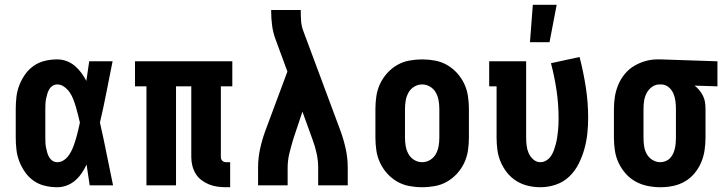

<svg xmlns="http://www.w3.org/2000/svg" viewBox="-20 -777 3040 805"><path d="M220 8Q194 8 168.5 2Q143 -4 122 -18.5Q101 -33 86 -54Q71 -75 61.5 -99Q52 -123 49 -148.5Q46 -174 46 -200V-320Q46 -346 49 -371.5Q52 -397 61.5 -421Q71 -445 86 -466Q101 -487 122 -501.5Q143 -516 168.5 -522Q194 -528 220 -528Q240 -528 259 -521Q278 -514 293.5 -501Q309 -488 321 -471.5Q333 -455 342 -438Q345 -458 348 -478.5Q351 -499 354 -520H452Q439 -456 426.5 -391.5Q414 -327 399 -263Q414 -198 427 -132Q440 -66 454 0H356Q353 -22 349.5 -43.5Q346 -65 343 -87Q334 -68 322.5 -51Q311 -34 295.5 -20.5Q280 -7 260.5 0.5Q241 8 220 8ZM220 -97Q233 -97 244.5 -103.5Q256 -110 264 -120Q272 -130 278 -141.5Q284 -153 288.5 -165Q293 -177 296.5 -189Q300 -201 303.5 -213.5Q307 -226 309.5 -238.5Q312 -251 315 -263Q311 -280 307 -296Q303 -312 298.5 -327.5Q294 -343 288 -359Q282 -375 273 -388.5Q264 -402 250 -412.5Q236 -423 220 -423Q209 -423 200 -417Q191 -411 186 -402Q181 -393 178 -382.5Q175 -372 173 -362Q171 -352 170.5 -341.5Q170 -331 170 -320V-200Q170 -189 170.5 -178.5Q171 -168 173 -158Q175 -148 178 -137.5Q181 -127 186 -118Q191 -109 200 -103Q209 -97 220 -97Z M928 8Q910 8 891.5 5.5Q873 3 856 -4Q839 -11 824.5 -22Q810 -33 800.5 -48.5Q791 -64 786.5 -82Q782 -100 782 -119V-415H718V0H594V-415H546V-520H954V-415H906V-119Q906 -114 907.5 -110Q909 -106 912 -103Q915 -100 919.5 -98.5Q924 -97 928 -97H945V8Z M1062 0V-74Q1062 -114 1070.5 -153Q1079 -192 1093 -230L1185 -477L1135 -613Q1125 -640 1121 -669Q1117 -698 1117 -728V-735H1241V-728Q1241 -708 1242.5 -688Q1244 -668 1251 -649L1407 -230Q1421 -192 1429.5 -153Q1438 -114 1438 -74V0H1314V-74Q1314 -104 1307.5 -134Q1301 -164 1290 -193L1248 -309L1210 -195Q1201 -165 1193.5 -135Q1186 -105 1186 -74V0Z M1750 8Q1723 8 1696 3Q1669 -2 1645.5 -15.5Q1622 -29 1603.5 -49.5Q1585 -70 1573.5 -94.5Q1562 -119 1558 -146Q1554 -173 1554 -200V-320Q1554 -347 1558 -374Q1562 -401 1573.5 -425.5Q1585 -450 1603.5 -470.5Q1622 -491 1645.5 -504.5Q1669 -518 1696 -523Q1723 -528 1750 -528Q1777 -528 1804 -523Q1831 -518 1854.5 -504.5Q1878 -491 1896.5 -470.5Q1915 -450 1926.5 -425.5Q1938 -401 1942 -374Q1946 -347 1946 -320V-200Q1946 -173 1942 -146Q1938 -119 1926.5 -94.5Q1915 -70 1896.5 -49.5Q1878 -29 1854.5 -15.5Q1831 -2 1804 3Q1777 8 1750 8ZM1750 -97Q1768 -97 1783.5 -106.5Q1799 -116 1807.5 -131.5Q1816 -147 1819 -164.5Q1822 -182 1822 -200V-320Q1822 -338 1819 -355.5Q1816 -373 1807.5 -388.5Q1799 -404 1783.5 -413.5Q1768 -423 1750 -423Q1732 -423 1716.5 -413.5Q1701 -404 1692.5 -388.5Q1684 -373 1681 -355.5Q1678 -338 1678 -320V-200Q1678 -182 1681 -164.5Q1684 -147 1692.5 -131.5Q1701 -116 1716.5 -106.5Q1732 -97 1750 -97Z M2246 8Q2220 8 2194 2Q2168 -4 2145.5 -18Q2123 -32 2106.5 -52.5Q2090 -73 2079.5 -97.5Q2069 -122 2065.5 -148Q2062 -174 2062 -200V-415H2031V-520H2186V-200Q2186 -183 2188 -166.5Q2190 -150 2196.5 -135Q2203 -120 2216 -108.5Q2229 -97 2246 -97Q2259 -97 2271 -104.5Q2283 -112 2290.5 -123.5Q2298 -135 2302.5 -147.5Q2307 -160 2310.5 -173.5Q2314 -187 2316 -200.5Q2318 -214 2319.5 -227.5Q2321 -241 2321.5 -254.5Q2322 -268 2322 -281Q2322 -340 2313.5 -397.5Q2305 -455 2290 -512L2410 -538Q2426 -476 2436 -412Q2446 -348 2446 -283Q2446 -250 2442.5 -217Q2439 -184 2430 -152Q2421 -120 2406 -90Q2391 -60 2367 -37Q2343 -14 2311 -3Q2279 8 2246 8ZM2202 -600 2214 -757H2314L2284 -600Z M2749 8Q2722 8 2695 2.5Q2668 -3 2644.5 -16Q2621 -29 2603 -49.5Q2585 -70 2573.5 -94.5Q2562 -119 2558 -146Q2554 -173 2554 -200V-320Q2554 -346 2558 -371.5Q2562 -397 2572 -421Q2582 -445 2598.5 -465.5Q2615 -486 2637 -499.5Q2659 -513 2684.5 -520.5Q2710 -528 2736 -528H2750L2988 -520V-415L2892 -418Q2903 -410 2912 -399Q2921 -388 2927.5 -375Q2934 -362 2936 -348Q2938 -334 2938 -320V-200Q2938 -173 2934 -146.5Q2930 -120 2919.5 -95.5Q2909 -71 2892 -50.5Q2875 -30 2852 -16.5Q2829 -3 2802.5 2.5Q2776 8 2749 8ZM2749 -97Q2760 -97 2771 -101.5Q2782 -106 2789.5 -114Q2797 -122 2802 -132.5Q2807 -143 2809.5 -154.5Q2812 -166 2813 -177.5Q2814 -189 2814 -200V-320Q2814 -336 2812 -352.5Q2810 -369 2803.5 -384.5Q2797 -400 2784 -411Q2771 -422 2754 -423H2745Q2728 -423 2713.5 -412.5Q2699 -402 2691 -386.5Q2683 -371 2680.5 -354Q2678 -337 2678 -320V-200Q2678 -182 2680.5 -164.5Q2683 -147 2691.5 -131.5Q2700 -116 2715.5 -106.5Q2731 -97 2749 -97Z"/></svg>

Font: Iosevka Curly Slab Extrabold
Style: Regular
Weight: 800
Monospace: yes
Designer: Belleve Invis
Foundry: Belleve Invis
Version: Version 22.1.2; ttfautohint (v1.8.4)